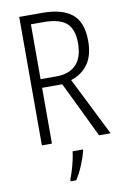

<svg xmlns="http://www.w3.org/2000/svg" viewBox="-101 -772 684 1051"><g transform="rotate(-10 241.5 -246.5)"><path d="M212 -714Q322 -714 377 -668.5Q432 -623 432 -519Q432 -440 398.5 -392Q365 -344 303 -324L465 0H401L251 -310H139V0H83V-714ZM210 -663H139V-358H228Q297 -358 336 -397Q375 -436 375 -517Q375 -596 335.5 -629.5Q296 -663 210 -663ZM300 70Q291 105 273.5 147Q256 189 235 221H204V211Q211 194 219.5 166.5Q228 139 234.5 110Q241 81 243 61H300Z"/></g></svg>

Font: Noto Sans Lao Condensed Light
Style: Regular
Weight: 300
Width: 3
Designer: Monotype Design Team
Foundry: Monotype Imaging Inc.
Version: Version 2.003; ttfautohint (v1.8.4.7-5d5b)